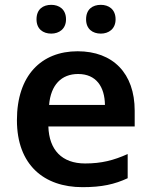

<svg xmlns="http://www.w3.org/2000/svg" viewBox="-20 -764 625 794"><path d="M131 -684C131 -644 158 -625 192 -625C224 -625 253 -644 253 -684C253 -726 224 -744 192 -744C158 -744 131 -726 131 -684ZM336 -684C336 -644 363 -625 397 -625C429 -625 458 -644 458 -684C458 -726 429 -744 397 -744C363 -744 336 -726 336 -684ZM301 -552C151 -552 50 -452 50 -267C50 -82 162 10 321 10C402 10 454 -2 508 -27V-127C450 -101 400 -88 332 -88C236 -88 183 -144 180 -241H537V-306C537 -461 447 -552 301 -552ZM303 -458C378 -458 413 -405 414 -330H183C190 -413 234 -458 303 -458Z"/></svg>

Font: Noto Sans Khmer UI SemiBold
Style: Regular
Weight: 600
Designer: Danh Hong and the Monotype Design Team
Foundry: Monotype Imaging Inc.
Version: Version 2.002